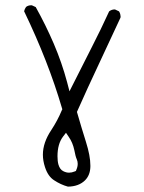

<svg xmlns="http://www.w3.org/2000/svg" viewBox="-20 -714 540 719"><path d="M259.3 -71.8Q249 -67.4 238.5 -67.4Q228 -67.4 217.3 -72.8Q204.1 -79.1 198.7 -98.1Q195.3 -110.4 195.3 -128.9Q195.3 -174.8 215.8 -202.1L227.1 -216.8L237.3 -201.7Q252.4 -180.2 258.3 -151.9Q262.7 -127.9 267.6 -117.2Q271 -109.4 271 -100.6Q271 -89.8 266.1 -78.6L264.2 -73.7ZM140.6 -134.8Q140.6 -112.3 148.4 -88.4Q159.7 -53.2 183.1 -38.6Q207.5 -22.5 234.4 -15.1Q274.9 -15.6 298.3 -38.6Q317.4 -57.6 318.4 -88.9Q318.4 -91.8 318.4 -94.7Q318.4 -130.4 301.8 -182.9Q285.2 -235.4 268.1 -294.9Q309.1 -387.2 350.6 -475.1L431.2 -647.9Q431.6 -649.4 431.6 -652.8Q431.6 -656.2 430.2 -661.4Q428.7 -666.5 425.8 -671.4L411.6 -678.2Q410.6 -678.7 409.7 -678.7Q397.9 -678.7 388.7 -671.4Q357.9 -604 324 -537.8Q290 -471.7 240.2 -372.1L231.4 -405.8Q211.9 -479 181.2 -550.8Q150.9 -621.1 113.8 -687.5L100.1 -693.8Q98.6 -694.3 97.7 -694.3Q85.4 -694.3 77.6 -688Q72.3 -680.7 70.3 -671.9Q161.1 -483.4 211.9 -309.6L213.4 -304.7L211.4 -300.8Q195.3 -262.2 172.4 -227.5Q140.6 -180.2 140.6 -134.8Z"/></svg>

Font: NaikaiFont
Style: ExtraLight
Weight: 200
Version: Version 1.89